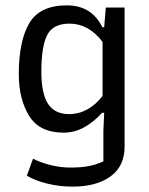

<svg xmlns="http://www.w3.org/2000/svg" viewBox="-20 -498 554 715"><path d="M80 156 103 93Q132 108 169.5 117Q207 126 242 126Q282 126 310.5 120.5Q339 115 365 103V-12L368 -78H360Q331 -45 294.5 -24.5Q258 -4 217 -4Q127 -4 88.5 -66.5Q50 -129 50 -222Q50 -345 89 -411.5Q128 -478 229 -478Q321 -478 361 -397H368L374 -470H444V48Q444 121 391.5 159Q339 197 250 197Q201 197 155 185.5Q109 174 80 156ZM362 -141V-342Q310 -410 239 -410Q177 -410 155.5 -367Q134 -324 134 -232Q134 -149 159 -111Q184 -73 238 -73Q273 -73 305 -90.5Q337 -108 362 -141Z"/></svg>

Font: Athiti Medium
Style: Regular
Weight: 500
Designer: CadsonDemak Team
Foundry: CadsonDemak
Version: Version 1.033